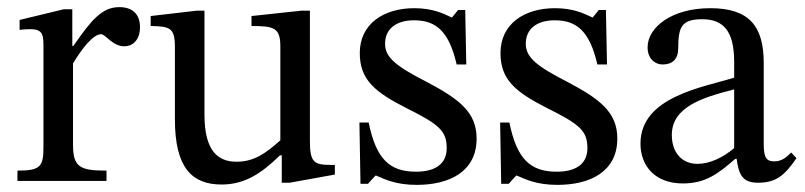

<svg xmlns="http://www.w3.org/2000/svg" viewBox="-20 -508 2260 539"><path d="M183 -482H159L35 -452V-424C35 -424 46 -426 66 -426C102 -426 102 -408 102 -372V-97C102 -41 95 -29 29 -29V0H279V-29C204 -29 185 -39 185 -102V-330C209 -370 241 -412 264 -412C276 -412 296 -378 329 -378C351 -378 373 -394 373 -432C373 -466 354 -488 315 -488C267 -488 237 -453 186 -379H183Z M920 -45H910C862 -45 850 -52 850 -111V-478H826L686 -463V-435C750 -435 767 -430 767 -377V-114C727 -79 695 -54 644 -54C592 -54 554 -84 554 -186V-478H532L403 -463V-435C457 -434 471 -430 471 -376V-173C471 -37 519 10 602 10C666 10 713 -20 766 -72H771V5H793L920 -18Z M989 -164 992 8H1013L1034 -15H1036C1062 -4 1092 11 1150 11C1240 11 1318 -25 1318 -119C1318 -193 1269 -230 1178 -278C1094 -321 1061 -346 1061 -385C1061 -430 1096 -451 1142 -451C1203 -451 1240 -422 1262 -327H1289L1286 -480H1266L1249 -459H1248C1223 -471 1193 -485 1143 -485C1057 -485 990 -441 990 -359C990 -285 1031 -250 1122 -204C1215 -158 1234 -139 1234 -92C1234 -45 1198 -26 1148 -26C1074 -26 1036 -61 1015 -164Z M1384 -164 1387 8H1408L1429 -15H1431C1457 -4 1487 11 1545 11C1635 11 1713 -25 1713 -119C1713 -193 1664 -230 1573 -278C1489 -321 1456 -346 1456 -385C1456 -430 1491 -451 1537 -451C1598 -451 1635 -422 1657 -327H1684L1681 -480H1661L1644 -459H1643C1618 -471 1588 -485 1538 -485C1452 -485 1385 -441 1385 -359C1385 -285 1426 -250 1517 -204C1610 -158 1629 -139 1629 -92C1629 -45 1593 -26 1543 -26C1469 -26 1431 -61 1410 -164Z M2048 -62C2054 -18 2064 5 2108 5C2159 5 2183 -16 2216 -64L2201 -80C2187 -65 2173 -55 2154 -55C2133 -55 2124 -63 2124 -104V-331C2124 -435 2083 -485 1974 -485C1865 -485 1798 -431 1798 -375C1798 -342 1820 -327 1840 -327C1868 -327 1884 -342 1884 -373C1884 -433 1894 -454 1951 -454C2011 -454 2041 -421 2041 -334V-290C1955 -263 1778 -237 1778 -105C1778 -41 1820 7 1897 7C1961 7 1997 -21 2044 -62ZM2041 -92C2007 -64 1971 -48 1938 -48C1895 -48 1866 -79 1866 -129C1866 -207 1950 -234 2041 -257Z"/></svg>

Font: mjx-stx-n
Style: Regular
Weight: 500
Version: 1.0.0